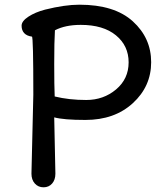

<svg xmlns="http://www.w3.org/2000/svg" viewBox="-20 -785 691 818"><path d="M324 -679Q258 -679 214 -656Q211 -608 211 -513Q211 -418 213 -374Q274 -359 347.5 -359Q421 -359 474.5 -404Q528 -449 528 -519.5Q528 -590 474 -634.5Q420 -679 324 -679ZM114 -45 122 -382Q122 -629 116 -629Q94 -632 83 -644Q72 -656 72 -675.5Q72 -695 101 -714Q130 -733 172 -744Q256 -765 318 -765Q468 -765 546 -694Q624 -623 624 -520Q624 -417 546 -345.5Q468 -274 344 -274Q251 -274 211 -285L216 -45Q216 -19 202 -3Q188 13 165.5 13Q143 13 128.5 -3Q114 -19 114 -45Z"/></svg>

Font: Delius Unicase
Style: Regular
Weight: 400
Designer: Natalia Raices
Foundry: Natalia Raices
Version: Version 1.002